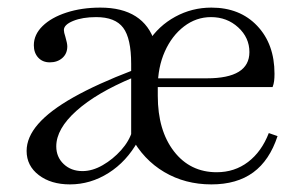

<svg xmlns="http://www.w3.org/2000/svg" viewBox="-20 -474 785 505"><path d="M536 11Q467 11 412 -21.5Q357 -54 325 -114V-306Q325 -373 304 -401Q283 -429 233 -429Q197 -429 172.5 -419Q148 -409 148 -395Q148 -389 152 -377Q157 -360 157 -352Q157 -333 144 -321.5Q131 -310 111 -310Q92 -310 80.5 -322.5Q69 -335 69 -355Q69 -383 92 -405.5Q115 -428 155 -441Q195 -454 244 -454Q301 -454 337 -431Q373 -408 387 -363L370 -364Q397 -406 441 -430Q485 -454 536 -454Q611 -454 656.5 -406Q702 -358 702 -280Q702 -269 701 -261Q700 -253 697 -245H390L392 -268H524Q636 -268 636 -337Q636 -375 606.5 -402Q577 -429 535 -429Q496 -429 464 -404.5Q432 -380 413.5 -338.5Q395 -297 395 -245V-222Q395 -131 437.5 -76Q480 -21 550 -21Q597 -21 632.5 -48Q668 -75 687 -124L710 -116Q689 -52 646 -20.5Q603 11 536 11ZM164 11Q114 11 82 -13.5Q50 -38 50 -77Q50 -113 80.5 -148Q111 -183 173 -218Q235 -253 329 -289L330 -270Q234 -230 181 -182.5Q128 -135 128 -89Q128 -61 147.5 -42.5Q167 -24 197 -24Q223 -24 250 -39.5Q277 -55 298.5 -79Q320 -103 328 -130L343 -103Q313 -49 265.5 -19Q218 11 164 11Z"/></svg>

Font: Baskervville
Style: Regular
Weight: 400
Designer: Alexis Faudot, Rémi Forte, Morgane Pierson, Rafael Ribas, Tanguy Vanlaeys, Rosalie Wagner, Thomas Huot-Marchand
Foundry: ANRT
Version: Version 1.100